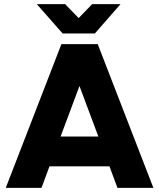

<svg xmlns="http://www.w3.org/2000/svg" viewBox="-20 -915 775 935"><path d="M513 -105H221L182 0H8L279 -700H456L727 0H552ZM459 -250 367 -496 275 -250ZM159 -895H297L363 -827L429 -895H567L442 -752H285Z"/></svg>

Font: Oak Sans ExtraBold
Style: Regular
Weight: 800
Designer: Erik Kennedy, Walven
Foundry: Erik Kennedy, Walven
Version: Version 1.000